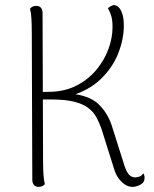

<svg xmlns="http://www.w3.org/2000/svg" viewBox="-20 -720 602 749"><path d="M497 9Q482 9 468.5 0.5Q455 -8 444 -22.5Q433 -37 427 -55L375 -220Q367 -242 356 -262.5Q345 -283 325 -298.5Q305 -314 270 -323Q235 -332 179 -332H140L139 -361Q148 -361 159.5 -361.5Q171 -362 180 -362Q237 -364 282 -388Q327 -412 357.5 -449.5Q388 -487 403.5 -530Q419 -573 419 -614Q419 -645 412.5 -662.5Q406 -680 401 -688Q407 -693 413 -696.5Q419 -700 425 -700Q434 -700 442.5 -692Q451 -684 457 -666.5Q463 -649 463 -619Q463 -568 441.5 -512.5Q420 -457 373 -411.5Q326 -366 249 -344L254 -355Q329 -348 365 -313Q401 -278 417 -227L466 -72Q475 -46 485 -37Q495 -28 507 -28Q512 -28 522 -30.5Q532 -33 539 -44Q544 -36 544 -26Q544 -8 527.5 0.5Q511 9 497 9ZM130 9Q119 9 112.5 1.5Q106 -6 106 -19L104 -594Q104 -624 102.5 -648Q101 -672 97 -686Q100 -690 106 -693.5Q112 -697 122 -697Q133 -697 139.5 -690Q146 -683 146 -669L148 -94Q148 -64 149.5 -40Q151 -16 155 -2Q152 2 146 5.5Q140 9 130 9Z"/></svg>

Font: Arima ExtraLight
Style: Regular
Weight: 250
Designer: Joana Correia and Natanael Gama
Foundry: NDISCOVER
Version: Version 1.101;gftools[0.9.23]